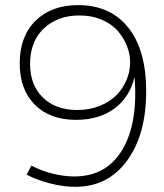

<svg xmlns="http://www.w3.org/2000/svg" viewBox="-20 -720 633 742"><path d="M271 2Q226.1 2 176 -10.5Q126 -22.9 83 -44.9L101.1 -80.1Q137.7 -60.5 182.1 -49.3Q226.6 -38.1 267.1 -38.1Q391.1 -38.1 452.6 -141.1Q514.2 -244.1 500 -422.9Q481.4 -344.2 422.1 -300.5Q362.8 -256.8 273.9 -256.8Q172.9 -256.8 114.5 -315.4Q56.2 -374 56.2 -475.1Q56.2 -579.6 117.4 -639.9Q178.7 -700.2 282.2 -700.2Q406.2 -700.2 475.6 -613.5Q544.9 -526.9 544.9 -367.2Q544.9 -199.7 470.9 -98.9Q397 2 271 2ZM278.8 -294.9Q325.2 -294.9 364.3 -310.3Q403.3 -325.7 429 -351.3Q454.6 -377 468.8 -410.4Q482.9 -443.8 482.9 -480Q482.9 -509.8 471.4 -540Q460 -570.3 437.3 -597.9Q414.6 -625.5 375.5 -642.8Q336.4 -660.2 287.1 -660.2Q201.7 -660.2 148.9 -609.6Q96.2 -559.1 96.2 -473.1Q96.2 -391.1 145.8 -343Q195.3 -294.9 278.8 -294.9Z"/></svg>

Font: Montserrat Ultra Light
Style: Regular
Weight: 200
Designer: Julieta Ulanovsky
Foundry: Julieta Ulanovsky
Version: Version 3.001;PS 003.001;hotconv 1.0.70;makeotf.lib2.5.58329